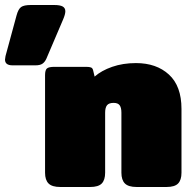

<svg xmlns="http://www.w3.org/2000/svg" viewBox="-36 -747 775 767"><path d="M-16 -509Q-16 -513 -14 -523L30 -685Q37 -711 48.5 -719Q60 -727 87 -727H181Q204 -727 214.5 -721Q225 -715 225 -702Q225 -690 216 -669L149 -512Q143 -499 133.5 -492.5Q124 -486 106 -486H14Q-16 -486 -16 -509ZM144 -57V-447Q144 -467 151.5 -473.5Q159 -480 182 -480H308Q321 -480 327.5 -477.5Q334 -475 336 -466L342 -441Q369 -465 412 -480Q455 -495 507 -495Q589 -495 639 -449Q689 -403 689 -312V-57Q689 -28 675.5 -14Q662 0 629 0H510Q477 0 463 -14Q449 -28 449 -57V-297Q449 -317 442 -326.5Q435 -336 418 -336Q399 -336 391.5 -326.5Q384 -317 384 -297V-57Q384 -28 370.5 -14Q357 0 324 0H205Q172 0 158 -14Q144 -28 144 -57Z"/></svg>

Font: Mitr
Style: Bold
Weight: 700
Designer: Thanarat Vachiruckul
Foundry: Cadson Demak
Version: Version 1.003